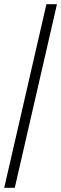

<svg xmlns="http://www.w3.org/2000/svg" viewBox="-20 -770 290 910"><path d="M0 120 200 -750H250L50 120Z"/></svg>

Font: Spectral Medium
Style: Regular
Weight: 500
Designer: Jean-Baptiste Levee
Foundry: Production Type
Version: Version 2.001